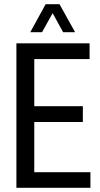

<svg xmlns="http://www.w3.org/2000/svg" viewBox="-20 -893 475 913"><path d="M58 0V-687H406V-612H143V-388H374V-313H143V-74H410V0ZM124 -740 197 -873H263L337 -740H280L213 -862H248L180 -740Z"/></svg>

Font: Archivo ExtraCondensed
Style: Regular
Weight: 400
Width: 2
Designer: Hector Gatti
Foundry: Omnibus-Type
Version: Version 2.001